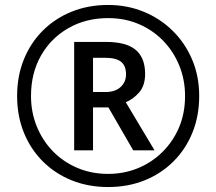

<svg xmlns="http://www.w3.org/2000/svg" viewBox="-20 -744 872 774"><path d="M416 10Q336 10 269 -17Q202 -44 152.5 -93.5Q103 -143 76 -210Q49 -277 49 -357Q49 -437 76 -504Q103 -571 152.5 -620.5Q202 -670 269 -697Q336 -724 416 -724Q492 -724 558.5 -697Q625 -670 675.5 -620.5Q726 -571 754.5 -504Q783 -437 783 -357Q783 -277 756 -210Q729 -143 679.5 -93.5Q630 -44 563 -17Q496 10 416 10ZM416 -43Q480 -43 536 -66Q592 -89 635 -131.5Q678 -174 702 -231Q726 -288 726 -357Q726 -422 703 -479Q680 -536 638.5 -579Q597 -622 540.5 -646.5Q484 -671 416 -671Q326 -671 255.5 -630.5Q185 -590 145 -519.5Q105 -449 105 -357Q105 -292 128 -235Q151 -178 192.5 -135Q234 -92 291 -67.5Q348 -43 416 -43ZM279 -138V-575H407Q489 -575 527 -543Q565 -511 565 -446Q565 -399 541 -371.5Q517 -344 487 -332L603 -138H517L417 -311H355V-138ZM405 -373Q444 -373 466 -393Q488 -413 488 -444Q488 -479 468 -495Q448 -511 404 -511H355V-373Z"/></svg>

Font: Noto Sans SignWriting
Style: Regular
Weight: 400
Designer: Monotype Design Team
Foundry: Monotype Imaging Inc.
Version: Version 2.004; ttfautohint (v1.8.4.7-5d5b)